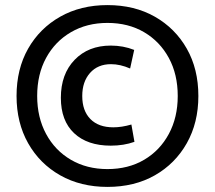

<svg xmlns="http://www.w3.org/2000/svg" viewBox="-20 -708 844 754"><path d="M402 26Q297 26 216.5 -19.5Q136 -65 90.5 -145.5Q45 -226 45 -331Q45 -437 90.5 -517Q136 -597 216.5 -642.5Q297 -688 402 -688Q508 -688 588 -642.5Q668 -597 713.5 -517Q759 -437 759 -331Q759 -226 713.5 -145.5Q668 -65 588 -19.5Q508 26 402 26ZM402 -44Q484 -44 546 -80.5Q608 -117 643 -182Q678 -247 678 -331Q678 -416 643 -480.5Q608 -545 546 -581.5Q484 -618 402 -618Q321 -618 258.5 -581.5Q196 -545 161 -480.5Q126 -416 126 -331Q126 -247 161 -182Q196 -117 258.5 -80.5Q321 -44 402 -44ZM415 -136Q323 -136 271 -185Q219 -234 219 -324Q219 -417 273 -473Q327 -529 415 -529Q464 -529 507 -512L491 -439Q452 -456 416 -456Q364 -456 333.5 -421.5Q303 -387 303 -331Q303 -273 335 -240.5Q367 -208 425 -208Q458 -208 496 -219L508 -151Q466 -136 415 -136Z"/></svg>

Font: Secular One
Style: Regular
Weight: 400
Designer: Michal Sahar
Foundry: Hagilda
Version: Version 1.002; ttfautohint (v1.8.4.7-5d5b);gftools[0.9.29]